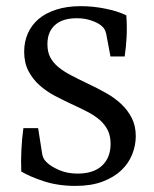

<svg xmlns="http://www.w3.org/2000/svg" viewBox="-20 -598 506 630"><path d="M425.5 -151.3Q425.5 -121.1 413.8 -91.6Q402.2 -62.2 378.2 -39.3Q354.2 -16.4 316.7 -2.2Q279.3 12 228 12Q170.5 12 124.4 -3.1Q78.2 -18.2 49.8 -35.3Q48.4 -70.2 50.2 -106.4Q52 -142.5 56.7 -177.5H105.1L118.5 -92.4Q119.6 -86.5 122.4 -80Q125.1 -73.5 131.6 -66.9Q145.8 -52.4 173.1 -40.4Q200.4 -28.4 234.2 -28.4Q287.3 -28.4 315.1 -54.7Q342.9 -81.1 342.9 -125.8Q342.9 -152 333.5 -170.9Q324 -189.8 307.3 -204.4Q290.5 -218.9 266.7 -231.3Q242.9 -243.6 214.2 -256.7Q187.6 -269.1 160 -283.6Q132.4 -298.2 110.2 -317.8Q88 -337.5 73.6 -364.5Q59.3 -391.6 59.3 -428.4Q59.3 -460.7 71.3 -488.2Q83.3 -515.6 106.5 -535.5Q129.8 -555.3 164.7 -566.5Q199.6 -577.8 245.5 -577.8Q285.1 -577.8 325.6 -569.6Q366.2 -561.5 394.5 -547.6Q397.1 -511.6 395.5 -478Q393.8 -444.4 389.1 -412.7H342.5L328.4 -487.3Q326.9 -494.2 323.5 -500.9Q320 -507.6 312.7 -513.5Q301.5 -523.3 279.6 -530.7Q257.8 -538.2 232.4 -538.2Q185.1 -538.2 160.4 -515.8Q135.6 -493.5 135.6 -453.1Q135.6 -428.4 144.5 -410.7Q153.5 -393.1 170.5 -378.7Q187.6 -364.4 212.5 -351.3Q237.5 -338.2 269.5 -322.9Q298.9 -309.1 327.1 -293.3Q355.3 -277.5 376.9 -257.5Q398.5 -237.5 412 -211.5Q425.5 -185.5 425.5 -151.3Z"/></svg>

Font: Rasa
Style: Regular
Weight: 400
Version: Version 1.000;PS 1.000;hotconv 1.0.88;makeotf.lib2.5.647800;